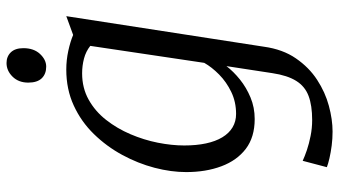

<svg xmlns="http://www.w3.org/2000/svg" viewBox="-245 -545 1038 588"><g transform="rotate(-90 274.0 -251.0)"><path d="M425 38Q417 96 389.2 136.2Q361.5 176.5 323.5 201.2Q285.5 226 243.8 237.2Q202 248.5 165 248.5Q143.5 248.5 122.2 245.8Q101 243 83.5 239Q66 235 56 231L75.5 157Q88.5 163 108.2 169.8Q128 176.5 151.8 181.2Q175.5 186 200.5 186Q245 186 274.2 175Q303.5 164 320.2 137.2Q337 110.5 344 64L365.5 -76.5Q349 -55 324.5 -35.2Q300 -15.5 269.5 -2.8Q239 10 203.5 10Q148 10 112.2 -17.2Q76.5 -44.5 58.8 -92Q41 -139.5 41 -200Q41 -246 54.2 -296.8Q67.5 -347.5 93.5 -395.5Q119.5 -443.5 157.5 -482.5Q195.5 -521.5 245 -544.2Q294.5 -567 355 -567Q384 -567 412.5 -560.8Q441 -554.5 461 -546L518.5 -567ZM427.5 -493.5Q410.5 -507 388.5 -512.8Q366.5 -518.5 343.5 -518.5Q298.5 -518.5 262.8 -498.5Q227 -478.5 200.8 -445Q174.5 -411.5 157 -370.5Q139.5 -329.5 131 -286.8Q122.5 -244 122.5 -206Q122.5 -168.5 128.8 -139.2Q135 -110 147.5 -89.2Q160 -68.5 178 -57.8Q196 -47 219 -47Q256 -47 286.5 -61.8Q317 -76.5 339.8 -99Q362.5 -121.5 375.5 -144.5ZM364 -628.5Q341.5 -628.5 328.2 -642.2Q315 -656 315 -683.5Q315 -713 333.2 -731.5Q351.5 -750 375 -750Q395 -750 407.8 -736.8Q420.5 -723.5 420.5 -698.5Q420.5 -666.5 402.8 -647.5Q385 -628.5 364 -628.5Z"/></g></svg>

Font: Merriweather 20pt Light
Style: Italic
Weight: 300
Italic angle: -7.8°
Version: Version 2.101